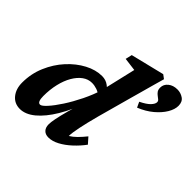

<svg xmlns="http://www.w3.org/2000/svg" viewBox="-167 -861 1049 1049"><g transform="rotate(45 357.5 -337.0)"><path d="M113.3 7.8Q71.3 7.8 45.9 -23.4Q20.5 -54.7 20.5 -103.5Q20.5 -171.9 46.4 -232.4Q72.3 -293 114.3 -338.9Q156.2 -384.8 206.1 -411.1Q255.9 -437.5 304.7 -437.5Q334 -437.5 356 -420.9Q377.9 -404.3 399.4 -375L366.2 -343.8Q351.6 -358.4 331.5 -365.2Q311.5 -372.1 292 -372.1Q262.7 -372.1 237.8 -354Q212.9 -335.9 193.8 -303.2Q174.8 -270.5 164.6 -227.1Q154.3 -183.6 154.3 -132.8Q154.3 -111.3 159.2 -99.1Q164.1 -86.9 174.8 -86.9Q186.5 -86.9 210.4 -113.3Q234.4 -139.6 262.7 -183.1Q291 -226.6 316.9 -279.3Q342.8 -332 359.4 -385.7L362.3 -401.4L405.3 -585L329.1 -594.7L337.9 -632.8L533.2 -680.7L555.7 -664.1Q545.9 -629.9 536.1 -594.7Q526.4 -559.6 517.1 -525.9Q507.8 -492.2 499 -460.9L445.3 -265.6Q426.8 -196.3 417 -148.4Q407.2 -100.6 407.2 -77.1Q426.8 -88.9 445.8 -107.9Q464.8 -127 484.4 -151.4L514.6 -117.2Q490.2 -84 459 -55.2Q427.7 -26.4 395.5 -9.3Q363.3 7.8 334 7.8Q310.5 7.8 297.4 -5.9Q284.2 -19.5 284.2 -44.9Q284.2 -60.5 290 -90.3Q295.9 -120.1 308.6 -167Q321.3 -213.9 342.8 -283.2H351.6Q320.3 -193.4 281.2 -128.4Q242.2 -63.5 199.2 -27.8Q156.2 7.8 113.3 7.8ZM561.5 -450.2 546.9 -481.4Q585 -500 601.6 -517.6Q618.2 -535.2 618.2 -548.8Q618.2 -557.6 611.3 -563.5Q604.5 -569.3 595.7 -575.7Q586.9 -582 580.1 -591.3Q573.2 -600.6 573.2 -617.2Q573.2 -642.6 594.2 -659.7Q615.2 -676.8 647.5 -676.8Q672.9 -676.8 693.8 -662.6Q714.8 -648.4 714.8 -617.2Q714.8 -589.8 696.3 -558.6Q677.7 -527.3 643.6 -498.5Q609.4 -469.7 561.5 -450.2Z"/></g></svg>

Font: Crimson Pro
Style: Bold Italic
Weight: 700
Italic angle: -12°
Designer: Jacques Le Bailly
Foundry: Baron von Fonthausen
Version: Version 1.003